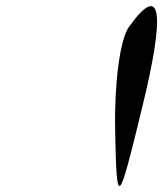

<svg xmlns="http://www.w3.org/2000/svg" viewBox="-20 -1226 533 627"><path d="M401 -1138C372 -1098 353 -953 356 -803C361 -545 365 -548 444 -874C522 -1192 506 -1285 401 -1138Z"/></svg>

Font: Venom Sans
Style: Obl
Weight: 400
Version: Version 1.001